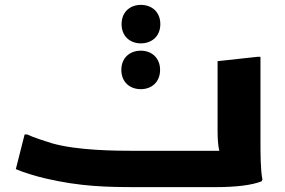

<svg xmlns="http://www.w3.org/2000/svg" viewBox="-20 -768 1168 788"><path d="M558 -590C603 -590 638 -619 638 -669C638 -719 603 -748 558 -748C514 -748 479 -719 479 -669C479 -619 514 -590 558 -590ZM558 -402C602 -402 637 -431 637 -481C637 -531 602 -560 558 -560C513 -560 478 -531 478 -481C478 -431 513 -402 558 -402ZM1049 -186V-535H1038L873 -517V-233C873 -198 875 -170 880 -149H541C455 -149 298 -150 193 -180C170 -187 114 -205 92 -216H81L45 -74C71 -62 126 -45 165 -36C310 -2 421 0 541 0H865C949 0 1014 -8 1054 -24L1057 -32C1049 -68 1049 -146 1049 -186Z"/></svg>

Font: Kufam Arabic Latin Roman Bold
Style: Regular
Weight: 700
Designer: Wael Morcos & Artur Schmal
Version: Version 1.200;PS 001.200;hotconv 1.0.88;makeotf.lib2.5.64775